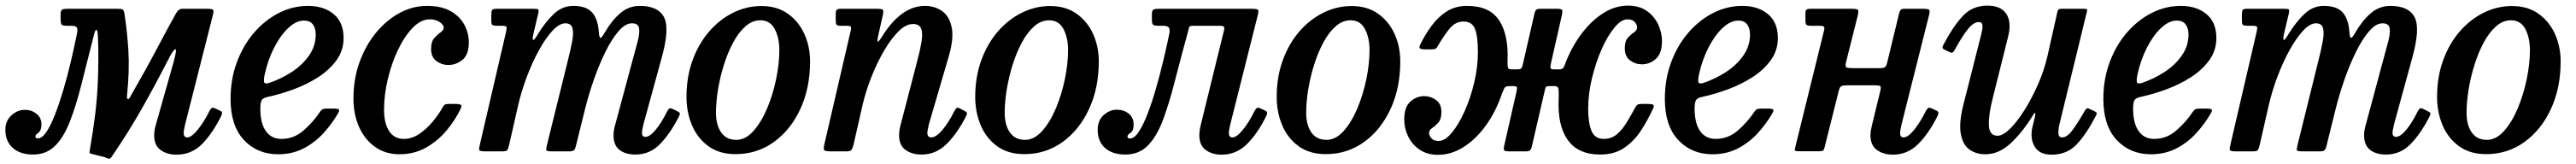

<svg xmlns="http://www.w3.org/2000/svg" viewBox="-64 -552 9392 598"><path d="M711.5 -495 611 -99Q609.5 -93.5 607.5 -82.5Q605.5 -71.5 605.5 -67.5Q605.5 -51 618.5 -51Q634 -51 656.8 -79Q679.5 -107 700 -148Q704 -155.5 707.8 -158.2Q711.5 -161 719.5 -157L737 -149Q744 -146 745.2 -142.5Q746.5 -139 743 -130.5Q711.5 -66.5 673 -27.2Q634.5 12 579 12Q545.5 12 521.8 -4.8Q498 -21.5 498 -58.5Q498 -64 499.2 -74.5Q500.5 -85 503 -93L570 -330Q582.5 -376.5 574 -372Q565.5 -367.5 548.5 -333Q505.5 -249 455.2 -159.8Q405 -70.5 342 21Q336.5 28.5 330.8 26.5Q325 24.5 317 21L267.5 8.5Q262 6.5 262.2 2.8Q262.5 -1 264 -9Q287.5 -141.5 292 -240.2Q296.5 -339 293 -418Q292 -442 287.5 -443.2Q283 -444.5 277.5 -421Q252.5 -321.5 232.2 -241.8Q212 -162 189.2 -105.2Q166.5 -48.5 135 -18.5Q103.5 11.5 56.5 11.5Q9.5 11.5 -17.5 -12.8Q-44.5 -37 -44.5 -79Q-44.5 -111 -22.5 -131.2Q-0.5 -151.5 26 -151.5Q51 -151.5 69 -137.2Q87 -123 87 -98.5Q87 -76 76 -68Q65 -60 65 -55Q65 -47.5 74 -47.5Q89.5 -47.5 105.2 -71Q121 -94.5 136.5 -134.2Q152 -174 166.8 -223.8Q181.5 -273.5 194 -326.5Q206.5 -379.5 216.5 -428.5Q220 -445 216 -451.5Q212 -458 197.5 -458H179.5Q164 -458 160.5 -462.5Q157 -467 157 -483V-500Q157 -514.5 162.8 -517.2Q168.5 -520 182 -520H362Q379 -520 383.2 -517.5Q387.5 -515 390 -500Q399.5 -439.5 404 -367.8Q408.5 -296 399 -203Q398 -194.5 401.2 -191.2Q404.5 -188 409.5 -197Q469 -300.5 506.8 -372.2Q544.5 -444 578 -504Q587 -520 601 -520H690Q709.5 -520 712.8 -516Q716 -512 711.5 -495Z M776.5 -191.5Q776.5 -263.5 799.5 -325.2Q822.5 -387 862.2 -433Q902 -479 952.8 -504.8Q1003.5 -530.5 1058.5 -530.5Q1117 -530.5 1152.8 -500.2Q1188.5 -470 1188.5 -413.5Q1188.5 -368 1162.5 -332.2Q1136.5 -296.5 1095 -270Q1053.5 -243.5 1005 -225.8Q956.5 -208 911.5 -198.5Q896 -195 890.8 -187.8Q885.5 -180.5 885 -159Q884.5 -103.5 904.8 -74.5Q925 -45.5 962 -45.5Q1007 -45.5 1042.2 -76Q1077.5 -106.5 1103.5 -145.5Q1108 -152 1112.2 -154Q1116.5 -156 1128 -156H1153Q1168.5 -156 1171.5 -152.5Q1174.5 -149 1167.5 -137.5Q1145.5 -99.5 1114.2 -65.5Q1083 -31.5 1042 -10.5Q1001 10.5 950 10.5Q874 10.5 825.2 -41.5Q776.5 -93.5 776.5 -191.5ZM917 -249.5Q960 -264 999 -289.2Q1038 -314.5 1062.2 -349Q1086.5 -383.5 1087 -425Q1087 -449 1076.5 -463Q1066 -477 1044 -477Q1016 -477 987.5 -450.5Q959 -424 936 -379.5Q913 -335 901 -281Q897 -262.5 898.5 -253.5Q900 -244.5 917 -249.5Z M1645 -398.5Q1645 -352.5 1621.8 -333.8Q1598.5 -315 1570 -315Q1546.5 -315 1527 -329.2Q1507.5 -343.5 1507.5 -374Q1507.5 -400 1519 -413Q1530.5 -426 1542 -434Q1553.5 -442 1553.5 -452Q1553.5 -461 1539.2 -471.2Q1525 -481.5 1502.5 -481.5Q1470.5 -481.5 1440.8 -451Q1411 -420.5 1387.2 -371Q1363.5 -321.5 1349.8 -264Q1336 -206.5 1336 -152Q1336 -102.5 1354.5 -74Q1373 -45.5 1408.5 -45.5Q1437.5 -45.5 1464.8 -64Q1492 -82.5 1514 -109.2Q1536 -136 1549.5 -160.5Q1553 -167.5 1557.2 -170.2Q1561.5 -173 1573 -173H1596Q1611 -173 1615.8 -169.8Q1620.5 -166.5 1615.5 -156Q1597.5 -117.5 1566.2 -79Q1535 -40.5 1491 -15Q1447 10.5 1392 10.5Q1341.5 10.5 1303.8 -16Q1266 -42.5 1245.2 -88.5Q1224.5 -134.5 1224.5 -193Q1224.5 -264.5 1246.8 -325.8Q1269 -387 1307 -433Q1345 -479 1392.8 -504.8Q1440.5 -530.5 1492.5 -530.5Q1546 -530.5 1579.8 -510.8Q1613.5 -491 1629.2 -460.8Q1645 -430.5 1645 -398.5Z M1746.5 -520H1877.5Q1893.5 -520 1897.2 -518.2Q1901 -516.5 1898 -502.5L1881.5 -433Q1876 -410 1879.2 -406.5Q1882.5 -403 1897.5 -428.5Q1923 -470.5 1954.2 -500.5Q1985.5 -530.5 2025.5 -530.5Q2074 -530.5 2095 -506Q2116 -481.5 2119 -434Q2120.5 -414.5 2124.8 -414Q2129 -413.5 2140 -432.5Q2167 -478.5 2197.8 -504.5Q2228.5 -530.5 2268 -530.5Q2335 -530.5 2356.5 -489.5Q2378 -448.5 2348 -341L2282.5 -102Q2280.5 -95 2278.2 -83.2Q2276 -71.5 2276 -68Q2276 -53 2289 -53Q2305 -53 2326.2 -78.8Q2347.5 -104.5 2367.5 -145Q2372 -153.5 2375.5 -156.2Q2379 -159 2388.5 -154.5L2403 -147.5Q2412.5 -143 2414 -139.5Q2415.5 -136 2410 -125Q2377.5 -62.5 2340.8 -25.5Q2304 11.5 2252.5 11.5Q2216 11.5 2194.2 -5.5Q2172.5 -22.5 2172.5 -58.5Q2172.5 -76 2178.5 -96.5L2240.5 -327Q2251.5 -367.5 2260 -399Q2268.5 -430.5 2265.8 -448.8Q2263 -467 2239.5 -467Q2215.5 -467 2190.8 -438.2Q2166 -409.5 2143 -363Q2120 -316.5 2101 -262Q2082 -207.5 2069 -155.5L2035.5 -20.5Q2032.5 -8 2028.2 -4Q2024 0 2007.5 0H1951Q1929 0 1927.5 -4.2Q1926 -8.5 1930.5 -26L2006 -331Q2016 -370.5 2021.8 -401.2Q2027.5 -432 2022.8 -449.5Q2018 -467 1997 -467Q1975 -467 1950 -440Q1925 -413 1900.8 -369Q1876.5 -325 1856.5 -272Q1836.5 -219 1824.5 -166.5L1791.5 -21.5Q1788 -8 1784.5 -4Q1781 0 1763.5 0H1707.5Q1684.5 0 1683 -5Q1681.5 -10 1686 -28L1780.5 -434.5Q1784 -450 1782.2 -454Q1780.5 -458 1766 -458H1749Q1735.5 -458 1731.2 -460.8Q1727 -463.5 1727 -477.5V-497Q1727 -511 1729.8 -515.5Q1732.5 -520 1746.5 -520Z M2438.5 -198.5Q2438.5 -271 2460.5 -331.8Q2482.5 -392.5 2520.8 -436.8Q2559 -481 2608.2 -505.5Q2657.5 -530 2711.5 -530Q2768.5 -530 2808 -502Q2847.5 -474 2868.2 -428Q2889 -382 2889 -328Q2889 -231 2853.5 -154.5Q2818 -78 2756.8 -34Q2695.5 10 2617.5 10Q2558 10 2518 -19.2Q2478 -48.5 2458.2 -96Q2438.5 -143.5 2438.5 -198.5ZM2546 -141Q2546 -96 2565 -69Q2584 -42 2620 -42Q2653.5 -42 2682.2 -74Q2711 -106 2732.2 -156.2Q2753.5 -206.5 2765.2 -263.2Q2777 -320 2777 -369.5Q2777 -414 2760.2 -446Q2743.5 -478 2708 -478Q2678.5 -478 2653.5 -456Q2628.5 -434 2608.8 -397.2Q2589 -360.5 2575 -316Q2561 -271.5 2553.5 -225.8Q2546 -180 2546 -141Z M3001.5 -520H3132Q3151 -520 3154.2 -516.5Q3157.5 -513 3154.5 -498L3138 -424.5Q3132.5 -400.5 3136 -400Q3139.5 -399.5 3154.5 -423.5Q3187 -475 3225.8 -502.8Q3264.5 -530.5 3308.5 -530.5Q3342.5 -530.5 3369.5 -512.2Q3396.5 -494 3405.2 -452.5Q3414 -411 3393 -341L3323 -102Q3321 -95 3318.8 -83.2Q3316.5 -71.5 3316.5 -68Q3316.5 -51 3330.5 -51Q3348.5 -51 3371.2 -78Q3394 -105 3414 -145Q3419 -154 3422.8 -157.8Q3426.5 -161.5 3434 -157L3451.5 -148Q3458.5 -144.5 3460.5 -141.2Q3462.5 -138 3457.5 -128Q3425.5 -65 3386.5 -26.8Q3347.5 11.5 3296 11.5Q3260 11.5 3236.8 -5.5Q3213.5 -22.5 3213.5 -58.5Q3213.5 -76 3219 -96.5L3279 -327Q3290 -368 3295.2 -399Q3300.5 -430 3294 -447.2Q3287.5 -464.5 3264 -464.5Q3238.5 -464.5 3211.2 -437.5Q3184 -410.5 3158.2 -366.2Q3132.5 -322 3112 -269.8Q3091.5 -217.5 3080 -167.5L3047.5 -25Q3044.5 -12.5 3040.5 -6.2Q3036.5 0 3020.5 0H2967Q2945 0 2941 -4Q2937 -8 2941 -25.5L3037 -439.5Q3040 -452.5 3037 -455.2Q3034 -458 3022 -458H3000Q2987.5 -458 2985 -462.5Q2982.5 -467 2982.5 -480V-499.5Q2982.5 -512.5 2985.8 -516.2Q2989 -520 3001.5 -520Z M3491 -198.5Q3491 -271 3513 -331.8Q3535 -392.5 3573.2 -436.8Q3611.5 -481 3660.8 -505.5Q3710 -530 3764 -530Q3821 -530 3860.5 -502Q3900 -474 3920.8 -428Q3941.5 -382 3941.5 -328Q3941.5 -231 3906 -154.5Q3870.5 -78 3809.2 -34Q3748 10 3670 10Q3610.5 10 3570.5 -19.2Q3530.5 -48.5 3510.8 -96Q3491 -143.5 3491 -198.5ZM3598.5 -141Q3598.5 -96 3617.5 -69Q3636.5 -42 3672.5 -42Q3706 -42 3734.8 -74Q3763.5 -106 3784.8 -156.2Q3806 -206.5 3817.8 -263.2Q3829.5 -320 3829.5 -369.5Q3829.5 -414 3812.8 -446Q3796 -478 3760.5 -478Q3731 -478 3706 -456Q3681 -434 3661.2 -397.2Q3641.5 -360.5 3627.5 -316Q3613.5 -271.5 3606 -225.8Q3598.5 -180 3598.5 -141Z M3937.5 -78.5Q3937.5 -113 3959.5 -132.5Q3981.5 -152 4007 -152Q4032.5 -152 4050.5 -137.8Q4068.5 -123.5 4068.5 -98Q4068.5 -75 4057.2 -67.8Q4046 -60.5 4046 -54.5Q4046 -47 4055.5 -47Q4071 -47 4087.2 -71.5Q4103.5 -96 4119.2 -136.8Q4135 -177.5 4149.5 -227.8Q4164 -278 4176.5 -330.2Q4189 -382.5 4198.5 -428.5Q4201.5 -445.5 4196.5 -451.8Q4191.5 -458 4176 -458H4158.5Q4142.5 -458 4138.8 -462.2Q4135 -466.5 4135 -483V-498.5Q4135 -514 4140.5 -517Q4146 -520 4160 -520H4498.5Q4519 -520 4522 -515.8Q4525 -511.5 4520.5 -494.5L4421 -99Q4419.5 -93.5 4417.5 -82.5Q4415.5 -71.5 4415.5 -67.5Q4415.5 -51 4428.5 -51Q4444.5 -51 4467 -79Q4489.5 -107 4509.5 -147.5Q4513.5 -155 4517.5 -158Q4521.5 -161 4530 -157L4546.5 -149.5Q4554 -146 4555 -142Q4556 -138 4552 -129Q4520.5 -65 4481.5 -26.5Q4442.5 12 4389 12Q4355 12 4331.5 -5Q4308 -22 4308 -59Q4308 -66 4309.5 -77Q4311 -88 4313 -95.5L4397.5 -439.5Q4400.5 -451 4397.5 -454.5Q4394.5 -458 4381.5 -458H4287.5Q4272 -458 4270.8 -452.8Q4269.5 -447.5 4265.5 -432Q4239 -335.5 4218.2 -254.2Q4197.5 -173 4175 -113.5Q4152.5 -54 4120.2 -21.2Q4088 11.5 4038 11.5Q3991 11.5 3964.2 -12.5Q3937.5 -36.5 3937.5 -78.5Z M4590 -198.5Q4590 -271 4612 -331.8Q4634 -392.5 4672.2 -436.8Q4710.5 -481 4759.8 -505.5Q4809 -530 4863 -530Q4920 -530 4959.5 -502Q4999 -474 5019.8 -428Q5040.5 -382 5040.5 -328Q5040.5 -231 5005 -154.5Q4969.5 -78 4908.2 -34Q4847 10 4769 10Q4709.5 10 4669.5 -19.2Q4629.5 -48.5 4609.8 -96Q4590 -143.5 4590 -198.5ZM4697.5 -141Q4697.5 -96 4716.5 -69Q4735.5 -42 4771.5 -42Q4805 -42 4833.8 -74Q4862.5 -106 4883.8 -156.2Q4905 -206.5 4916.8 -263.2Q4928.5 -320 4928.5 -369.5Q4928.5 -414 4911.8 -446Q4895 -478 4859.5 -478Q4830 -478 4805 -456Q4780 -434 4760.2 -397.2Q4740.5 -360.5 4726.5 -316Q4712.5 -271.5 4705 -225.8Q4697.5 -180 4697.5 -141Z M5994.5 -402.5Q5994.5 -357 5972.2 -337.2Q5950 -317.5 5921 -317.5Q5897.5 -317.5 5878.2 -331.8Q5859 -346 5859 -375.5Q5859 -402 5870 -414.2Q5881 -426.5 5892.2 -433.8Q5903.5 -441 5904 -452Q5904 -461 5895.8 -471.2Q5887.5 -481.5 5868.5 -481.5Q5846 -481.5 5821 -451.2Q5796 -421 5774.5 -372.2Q5753 -323.5 5739.2 -266.5Q5725.5 -209.5 5725.5 -155Q5725.5 -104.5 5737.5 -75Q5749.5 -45.5 5782.5 -45.5Q5810.5 -45.5 5830.5 -62.8Q5850.5 -80 5866.2 -106.2Q5882 -132.5 5897.5 -160.5Q5901 -167.5 5905.2 -170.2Q5909.5 -173 5921 -173H5943Q5958 -173 5962.5 -170Q5967 -167 5962 -156Q5943 -114.5 5918 -76Q5893 -37.5 5857 -13Q5821 11.5 5769 11.5Q5688.5 11.5 5650.8 -42Q5613 -95.5 5618 -193.5Q5618.5 -208 5617.8 -223Q5617 -238 5604 -238H5583Q5573.5 -238 5571.5 -235.2Q5569.5 -232.5 5567.5 -223L5520.5 -19.5Q5518.5 -9.5 5514.5 -4.8Q5510.5 0 5498 0H5439Q5422 0 5419.2 -4Q5416.5 -8 5419.5 -21.5L5463 -212.5Q5466 -225 5466.2 -231.5Q5466.5 -238 5453.5 -238H5438Q5423.5 -238 5419.5 -229.8Q5415.5 -221.5 5410.5 -208.5Q5388.5 -144 5352.2 -94Q5316 -44 5271.2 -15.8Q5226.5 12.5 5178.5 12.5Q5138 12.5 5110.2 -6.8Q5082.5 -26 5068.8 -55.5Q5055 -85 5055 -116Q5055 -161.5 5077.2 -181.5Q5099.5 -201.5 5128 -201.5Q5151.5 -201.5 5171 -187.2Q5190.5 -173 5190.5 -143.5Q5190.5 -117.5 5179.2 -105Q5168 -92.5 5156.8 -85.2Q5145.5 -78 5145.5 -67Q5145.5 -58 5153.8 -48Q5162 -38 5180.5 -38Q5203.5 -38 5228.2 -67.8Q5253 -97.5 5274.8 -145.8Q5296.5 -194 5310 -250.8Q5323.5 -307.5 5323.5 -362Q5323.5 -419 5313 -446.2Q5302.5 -473.5 5271 -473.5Q5240 -473.5 5218 -445Q5196 -416.5 5177.5 -384.5Q5174 -377.5 5169.8 -374.8Q5165.5 -372 5154 -372H5132.5Q5117.5 -372 5112.8 -375.2Q5108 -378.5 5113 -389Q5130 -424 5153.5 -456.5Q5177 -489 5209 -509.8Q5241 -530.5 5284.5 -530.5Q5366.5 -530.5 5401.2 -477.2Q5436 -424 5431.5 -327.5Q5431 -313.5 5432.8 -306.2Q5434.5 -299 5446 -299H5465Q5476.5 -299 5480.2 -301.8Q5484 -304.5 5486.5 -314L5529.5 -501.5Q5531.5 -511.5 5535.5 -515.8Q5539.5 -520 5552 -520H5612Q5629.5 -520 5631 -514.5Q5632.5 -509 5629.5 -496L5589.5 -320Q5587 -308 5588.5 -303.5Q5590 -299 5602 -299H5620.5Q5632.5 -299 5636.8 -307.8Q5641 -316.5 5644.5 -327Q5668.5 -386.5 5704 -432.5Q5739.5 -478.5 5782 -505Q5824.5 -531.5 5870.5 -531.5Q5911.5 -531.5 5939 -512.2Q5966.5 -493 5980.5 -463.2Q5994.5 -433.5 5994.5 -402.5Z M6005 -191.5Q6005 -263.5 6028 -325.2Q6051 -387 6090.8 -433Q6130.5 -479 6181.2 -504.8Q6232 -530.5 6287 -530.5Q6345.5 -530.5 6381.2 -500.2Q6417 -470 6417 -413.5Q6417 -368 6391 -332.2Q6365 -296.5 6323.5 -270Q6282 -243.5 6233.5 -225.8Q6185 -208 6140 -198.5Q6124.5 -195 6119.2 -187.8Q6114 -180.5 6113.5 -159Q6113 -103.5 6133.2 -74.5Q6153.5 -45.5 6190.5 -45.5Q6235.5 -45.5 6270.8 -76Q6306 -106.5 6332 -145.5Q6336.5 -152 6340.8 -154Q6345 -156 6356.5 -156H6381.5Q6397 -156 6400 -152.5Q6403 -149 6396 -137.5Q6374 -99.5 6342.8 -65.5Q6311.5 -31.5 6270.5 -10.5Q6229.5 10.5 6178.5 10.5Q6102.5 10.5 6053.8 -41.5Q6005 -93.5 6005 -191.5ZM6145.5 -249.5Q6188.5 -264 6227.5 -289.2Q6266.5 -314.5 6290.8 -349Q6315 -383.5 6315.5 -425Q6315.5 -449 6305 -463Q6294.5 -477 6272.5 -477Q6244.5 -477 6216 -450.5Q6187.5 -424 6164.5 -379.5Q6141.5 -335 6129.5 -281Q6125.5 -262.5 6127 -253.5Q6128.5 -244.5 6145.5 -249.5Z M6967.5 -494.5 6868 -99Q6866.5 -93.5 6864.5 -82.5Q6862.5 -71.5 6862.5 -67.5Q6862.5 -51 6875 -51Q6891.5 -51 6914 -79Q6936.5 -107 6956.5 -147.5Q6960.5 -155 6964.5 -158Q6968.5 -161 6977 -157L6993.5 -149.5Q7001 -146 7002 -142Q7003 -138 6999 -129Q6967 -65 6928.2 -26.5Q6889.5 12 6836 12Q6802 12 6778.2 -5Q6754.5 -22 6754.5 -59Q6754.5 -66 6756.2 -77Q6758 -88 6760 -95.5L6790.5 -221Q6794 -235 6790 -238Q6786 -241 6768 -241H6673Q6656 -241 6649.5 -238.5Q6643 -236 6639.5 -223L6587.5 -15.5Q6585 -5.5 6582 -3Q6579 -0.5 6565.5 -0.5H6493.5Q6477.5 -0.5 6478.5 -5.5Q6479.5 -10.5 6482 -22L6585 -439.5Q6588 -451 6585 -454.5Q6582 -458 6568.5 -458H6538Q6525 -458 6521.2 -461.5Q6517.5 -465 6517.5 -478V-503.5Q6517.5 -514.5 6521.8 -517.2Q6526 -520 6536.5 -520H6686Q6706 -520 6709 -515.8Q6712 -511.5 6708 -494.5L6666.5 -329.5Q6662 -312.5 6665 -308Q6668 -303.5 6690.5 -303.5H6786.5Q6801.5 -303.5 6806.8 -306.8Q6812 -310 6815 -322L6859 -503.5Q6861 -511 6864.2 -515.5Q6867.5 -520 6878 -520H6945.5Q6965.5 -520 6968.8 -515.8Q6972 -511.5 6967.5 -494.5Z M7020.5 -389Q7056 -456 7091.2 -493.8Q7126.5 -531.5 7180.5 -531.5Q7230.5 -531.5 7250.2 -500.8Q7270 -470 7255.5 -415L7200 -193Q7184.5 -132 7186.2 -94.5Q7188 -57 7218 -57Q7237.5 -57 7263.8 -83Q7290 -109 7316.8 -151.8Q7343.5 -194.5 7365.8 -245.5Q7388 -296.5 7399.5 -346.5L7436 -509Q7437.5 -515 7440.2 -517.5Q7443 -520 7450.5 -520H7532Q7541.5 -520 7543.5 -518.5Q7545.5 -517 7543.5 -509.5L7443 -97Q7439.5 -82 7439.8 -66.5Q7440 -51 7453.5 -51Q7471.5 -51 7491.5 -78.2Q7511.5 -105.5 7534 -145Q7539 -153.5 7542.2 -156Q7545.5 -158.5 7553 -155L7569 -147.5Q7577 -144 7578.8 -140.8Q7580.5 -137.5 7575.5 -128.5Q7543 -65 7507.2 -26.5Q7471.5 12 7415 12Q7370.5 12 7353 -17.5Q7335.5 -47 7345 -89L7354.5 -128Q7357 -139 7354.5 -139.8Q7352 -140.5 7348 -133.5Q7311 -72.5 7267.2 -31Q7223.5 10.5 7173.5 10.5Q7139.5 10.5 7115 -7Q7090.5 -24.5 7083.5 -65.8Q7076.5 -107 7095.5 -179L7156 -417.5Q7158 -425.5 7161 -438.2Q7164 -451 7162.5 -461.2Q7161 -471.5 7149.5 -471.5Q7129.5 -471.5 7108.2 -444Q7087 -416.5 7063 -372.5Q7058.5 -365 7055 -361.5Q7051.5 -358 7043.5 -362L7026 -370Q7018 -374 7017.2 -377.5Q7016.5 -381 7020.5 -389Z M7603.5 -191.5Q7603.5 -263.5 7626.5 -325.2Q7649.5 -387 7689.2 -433Q7729 -479 7779.8 -504.8Q7830.5 -530.5 7885.5 -530.5Q7944 -530.5 7979.8 -500.2Q8015.5 -470 8015.5 -413.5Q8015.5 -368 7989.5 -332.2Q7963.5 -296.5 7922 -270Q7880.5 -243.5 7832 -225.8Q7783.5 -208 7738.5 -198.5Q7723 -195 7717.8 -187.8Q7712.5 -180.5 7712 -159Q7711.5 -103.5 7731.8 -74.5Q7752 -45.5 7789 -45.5Q7834 -45.5 7869.2 -76Q7904.5 -106.5 7930.5 -145.5Q7935 -152 7939.2 -154Q7943.5 -156 7955 -156H7980Q7995.5 -156 7998.5 -152.5Q8001.5 -149 7994.5 -137.5Q7972.5 -99.5 7941.2 -65.5Q7910 -31.5 7869 -10.5Q7828 10.5 7777 10.5Q7701 10.5 7652.2 -41.5Q7603.5 -93.5 7603.5 -191.5ZM7744 -249.5Q7787 -264 7826 -289.2Q7865 -314.5 7889.2 -349Q7913.5 -383.5 7914 -425Q7914 -449 7903.5 -463Q7893 -477 7871 -477Q7843 -477 7814.5 -450.5Q7786 -424 7763 -379.5Q7740 -335 7728 -281Q7724 -262.5 7725.5 -253.5Q7727 -244.5 7744 -249.5Z M8128 -520H8259Q8275 -520 8278.8 -518.2Q8282.5 -516.5 8279.5 -502.5L8263 -433Q8257.5 -410 8260.8 -406.5Q8264 -403 8279 -428.5Q8304.5 -470.5 8335.8 -500.5Q8367 -530.5 8407 -530.5Q8455.5 -530.5 8476.5 -506Q8497.5 -481.5 8500.5 -434Q8502 -414.5 8506.2 -414Q8510.5 -413.5 8521.5 -432.5Q8548.5 -478.5 8579.2 -504.5Q8610 -530.5 8649.5 -530.5Q8716.5 -530.5 8738 -489.5Q8759.5 -448.5 8729.5 -341L8664 -102Q8662 -95 8659.8 -83.2Q8657.5 -71.5 8657.5 -68Q8657.5 -53 8670.5 -53Q8686.5 -53 8707.8 -78.8Q8729 -104.5 8749 -145Q8753.5 -153.5 8757 -156.2Q8760.5 -159 8770 -154.5L8784.5 -147.5Q8794 -143 8795.5 -139.5Q8797 -136 8791.5 -125Q8759 -62.5 8722.2 -25.5Q8685.5 11.5 8634 11.5Q8597.5 11.5 8575.8 -5.5Q8554 -22.5 8554 -58.5Q8554 -76 8560 -96.5L8622 -327Q8633 -367.5 8641.5 -399Q8650 -430.5 8647.2 -448.8Q8644.5 -467 8621 -467Q8597 -467 8572.2 -438.2Q8547.5 -409.5 8524.5 -363Q8501.5 -316.5 8482.5 -262Q8463.5 -207.5 8450.5 -155.5L8417 -20.5Q8414 -8 8409.8 -4Q8405.5 0 8389 0H8332.5Q8310.5 0 8309 -4.2Q8307.5 -8.5 8312 -26L8387.5 -331Q8397.5 -370.5 8403.2 -401.2Q8409 -432 8404.2 -449.5Q8399.5 -467 8378.5 -467Q8356.5 -467 8331.5 -440Q8306.5 -413 8282.2 -369Q8258 -325 8238 -272Q8218 -219 8206 -166.5L8173 -21.5Q8169.5 -8 8166 -4Q8162.5 0 8145 0H8089Q8066 0 8064.5 -5Q8063 -10 8067.5 -28L8162 -434.5Q8165.5 -450 8163.8 -454Q8162 -458 8147.5 -458H8130.5Q8117 -458 8112.8 -460.8Q8108.5 -463.5 8108.5 -477.5V-497Q8108.5 -511 8111.2 -515.5Q8114 -520 8128 -520Z M8820 -198.5Q8820 -271 8842 -331.8Q8864 -392.5 8902.2 -436.8Q8940.5 -481 8989.8 -505.5Q9039 -530 9093 -530Q9150 -530 9189.5 -502Q9229 -474 9249.8 -428Q9270.5 -382 9270.5 -328Q9270.5 -231 9235 -154.5Q9199.5 -78 9138.2 -34Q9077 10 8999 10Q8939.5 10 8899.5 -19.2Q8859.5 -48.5 8839.8 -96Q8820 -143.5 8820 -198.5ZM8927.5 -141Q8927.5 -96 8946.5 -69Q8965.5 -42 9001.5 -42Q9035 -42 9063.8 -74Q9092.5 -106 9113.8 -156.2Q9135 -206.5 9146.8 -263.2Q9158.5 -320 9158.5 -369.5Q9158.5 -414 9141.8 -446Q9125 -478 9089.5 -478Q9060 -478 9035 -456Q9010 -434 8990.2 -397.2Q8970.5 -360.5 8956.5 -316Q8942.5 -271.5 8935 -225.8Q8927.5 -180 8927.5 -141Z"/></svg>

Font: Besley* Narrow Medium
Style: Italic
Weight: 500
Width: 4
Italic angle: -13°
Designer: Owen Earl
Foundry: indestructible type*
Version: Version 3.000; ttfautohint (v1.8.3)